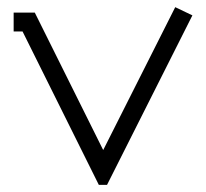

<svg xmlns="http://www.w3.org/2000/svg" viewBox="-20 -499 575 536"><path d="M255.9 17.1 43 -411.1H18.1V-463.9H77.1L268.1 -80.1L469.2 -479L517.1 -456.1L278.8 17.1Z"/></svg>

Font: Rawengulk
Style: Demibold
Weight: 600
Version: Version 0.92